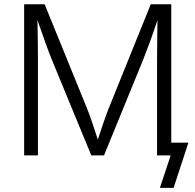

<svg xmlns="http://www.w3.org/2000/svg" viewBox="-20 -748 940 924"><path d="M96.2 0V-727.5H194.8L397.9 -228.5Q409.2 -201.2 423.6 -158.7Q438 -116.2 450.7 -76.2Q463.4 -115.2 478 -157.7Q492.7 -200.2 503.9 -228.5L705.6 -727.5H804.2V0H735.8V-461.9Q735.8 -500.5 736.6 -551.3Q737.3 -602.1 737.8 -651.4Q720.2 -597.7 701.4 -546.4Q682.6 -495.1 669.4 -461.9L480.5 0H419.4L229 -461.9Q215.8 -494.1 197.8 -544.9Q179.7 -595.7 160.2 -650.9Q161.1 -604.5 161.9 -553Q162.6 -501.5 162.6 -461.9V0ZM749.5 156.2 801.3 0H759.8V-61.5H886.7L815.4 156.2Z"/></svg>

Font: Inter Light
Style: Regular
Weight: 300
Designer: Rasmus Andersson
Foundry: rsms
Version: Version 4.000;git-a52131595